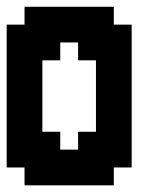

<svg xmlns="http://www.w3.org/2000/svg" viewBox="-20 -556 469 576"><path d="M321.4 -482.1H375V-53.6H321.4V0H53.6V-53.6H0V-482.1H53.6V-535.7H321.4ZM160.7 -428.6V-375H107.1V-160.7H160.7V-107.1H214.3V-160.7H267.9V-375H214.3V-428.6Z"/></svg>

Font: Jersey 10
Style: Regular
Weight: 400
Designer: Sarah Cadigan-Fried
Version: Version 1.000